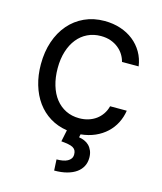

<svg xmlns="http://www.w3.org/2000/svg" viewBox="-114 -637 786 933"><g transform="rotate(15 279.0 -170.0)"><path d="M322.4 25.6Q336.3 27.7 349.6 33.2Q362.9 38.7 373.2 48.8Q383.5 58.9 389.9 73.9Q396.3 88.8 396.3 109.4Q396.3 132.5 386.7 151.5Q377.1 170.5 358.5 184.1Q339.8 197.8 312 205.4Q284.1 213.1 247.2 213.1L244.3 157.7Q261 157.7 275 155.2Q289.1 152.7 299.2 147.2Q309.3 141.7 315.2 133.2Q321 124.6 321 112.2Q321 100.1 316.6 92Q312.1 83.8 302.9 78.8Q293.7 73.9 279.1 71.2Q264.6 68.5 244.3 66.8L256.4 8.2Q208.1 0.7 170.1 -22.7Q132.1 -46.2 105.6 -82.7Q79.2 -119.3 65.2 -166.9Q51.1 -214.5 51.1 -269.9Q51.1 -332.4 68.7 -384.2Q86.3 -436.1 118.6 -473.5Q150.9 -511 196.2 -531.8Q241.5 -552.6 296.9 -552.6Q340.2 -552.6 377.3 -540.3Q414.4 -528.1 442.6 -505.7Q470.9 -483.3 489.2 -451.9Q507.5 -420.5 512.8 -382.1H429Q424.4 -400.9 413.7 -418Q403.1 -435 386.5 -448.3Q370 -461.6 348 -469.5Q326 -477.3 298.3 -477.3Q261.7 -477.3 231.5 -462.7Q201.3 -448.2 179.9 -421.3Q158.4 -394.5 146.7 -356.9Q134.9 -319.2 134.9 -272.7Q134.9 -225.5 146.5 -186.8Q158 -148.1 179.3 -120.9Q200.6 -93.8 230.8 -78.8Q261 -63.9 298.3 -63.9Q322.8 -63.9 344.1 -70.5Q365.4 -77.1 382.3 -89.3Q399.1 -101.6 411.2 -119.1Q423.3 -136.7 429 -159.1H512.8Q507.8 -125.7 492.9 -96.6Q478 -67.5 454 -45.1Q430 -22.7 397.5 -8.3Q365.1 6 325.6 9.9Z"/></g></svg>

Font: Fast_Sans
Style: Regular
Weight: 400
Designer: Rasmus Andersson
Foundry: rsms
Version: Version 3.018;git-588b23468